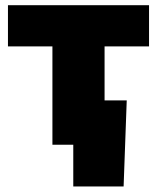

<svg xmlns="http://www.w3.org/2000/svg" viewBox="-20 -542 588 719"><path d="M176.3 0V-368.2H9.8V-522.5H538.1V-368.2H371.6V0ZM254.4 156.2V0H207.5V-166H454.6L442.9 156.2Z"/></svg>

Font: Inter 28pt Black
Style: Regular
Weight: 900
Designer: Rasmus Andersson
Foundry: rsms
Version: Version 4.001;git-66647c0bb